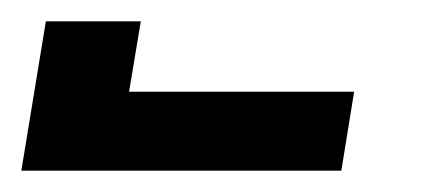

<svg xmlns="http://www.w3.org/2000/svg" viewBox="-377 -760 397 180"><path d="M-357 -600 -334 -740H-245L-256 -674H-45L-57 -600Z"/></svg>

Font: Iosevka Term Curly Extrabold
Style: Italic
Weight: 800
Italic angle: -9°
Designer: Belleve Invis
Foundry: Belleve Invis
Version: Version 32.3.0